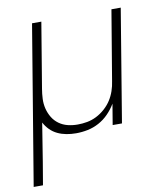

<svg xmlns="http://www.w3.org/2000/svg" viewBox="-82 -590 765 874"><g transform="rotate(-10 300.0 -152.5)"><path d="M3 215 125 -520H168L118 -219Q114 -196 113 -172.5Q112 -149 117.5 -127Q123 -105 134.5 -86Q146 -67 164 -54Q182 -41 204 -35.5Q226 -30 250 -30Q272 -30 294 -34Q316 -38 337 -48.5Q358 -59 376.5 -75.5Q395 -92 407.5 -111.5Q420 -131 427.5 -153Q435 -175 438 -197L492 -520H535L449 0H406L422 -96Q407 -71 387 -50.5Q367 -30 342 -16.5Q317 -3 290 2.5Q263 8 236 8Q213 8 191.5 4Q170 0 151 -9Q132 -18 117 -33Q102 -48 92 -67Q85 -23 78 20.5Q71 64 64 108L46 215Z"/></g></svg>

Font: Iosevka XLt Ex Obl
Style: Regular
Weight: 200
Width: 7
Italic angle: -9°
Monospace: yes
Designer: Belleve Invis
Foundry: Belleve Invis
Version: Version 32.5.0; ttfautohint (v1.8.4)